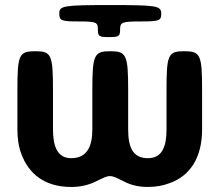

<svg xmlns="http://www.w3.org/2000/svg" viewBox="-20 -731 860 761"><path d="M292 -646C361 -646 368 -643 368 -615C368 -587 372 -584 412 -584C452 -584 456 -587 456 -615C456 -643 464 -646 538 -646C612 -646 620 -649 619 -679C618 -708 599 -711 417 -711C234 -711 215 -708 215 -679C215 -649 222 -646 292 -646ZM566 -104C505 -104 488 -150 488 -218V-373C488 -514 481 -528 417 -528C353 -528 346 -514 346 -373V-218C346 -149 324 -104 262 -104C206 -104 190 -154 190 -218V-373C190 -514 184 -528 120 -528C55 -528 49 -514 49 -373V-218C49 -181 54 -148 65 -120C94 -42 157 10 262 10C298 10 328 3 354 -9C420 -41 412 -41 477 -9C501 3 531 10 566 10C597 10 626 5 652 -5C734 -34 781 -107 781 -218V-373C781 -514 775 -528 710 -528C646 -528 640 -514 640 -373V-218C640 -152 624 -104 566 -104Z"/></svg>

Font: Asimov Print
Style: A
Weight: 500
Designer: Google
Version: Version 2.000980: 2014